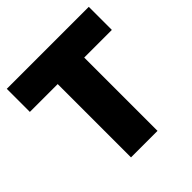

<svg xmlns="http://www.w3.org/2000/svg" viewBox="-188 -855 1000 1000"><g transform="rotate(-45 312.0 -355.0)"><path d="M613.8 -540H410.2V0H214.8V-540H9.8V-710H613.8Z"/></g></svg>

Font: Rawline Black
Style: Regular
Weight: 900
Designer: Matt McInerney, Pablo Impallari, Rodrigo Fuenzalida
Foundry: Matt McInerney, Pablo Impallari, Rodrigo Fuenzalida
Version: Version 4.020;PS 004.020;hotconv 1.0.88;makeotf.lib2.5.64775